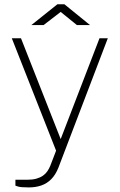

<svg xmlns="http://www.w3.org/2000/svg" viewBox="-20 -692 547 878"><path d="M112.5 165Q74.5 165 62.5 161Q50.5 157 50.5 157V130H105Q129 130 146.5 125Q164 120 176.2 111.5Q188.5 103 196.5 91.2Q204.5 79.5 210 66L236.5 -3L34 -517H76L257.5 -56L435 -517H473L247 75Q234 107.5 214.5 127.2Q195 147 169.2 156Q143.5 165 112.5 165ZM331.5 -577.5 257.5 -637.5 179.5 -577.5H123.5L242.5 -672.5H274.5L391.5 -577.5Z"/></svg>

Font: Public Sans Thin
Style: Regular
Weight: 100
Designer: The Public Sans project authors (U.S. Web Design System). Libre Franklin designed by Pablo Impallari and Rodrigo Fuenzal
Version: Version 1.008